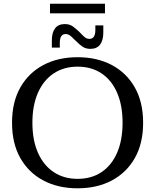

<svg xmlns="http://www.w3.org/2000/svg" viewBox="-20 -1004 837 1037"><path d="M250 -932V-984H547V-932ZM260 -786Q260 -828 277.5 -851Q295 -874 330 -874Q356 -874 373 -861.5Q390 -849 406 -834L418 -822Q428 -811 438.5 -802.5Q449 -794 463 -794Q495 -794 495 -842V-867H538V-829Q538 -786 520.5 -763Q503 -740 468 -740Q443 -740 425 -752.5Q407 -765 392 -781L379 -793Q369 -804 358.5 -812Q348 -820 334 -820Q303 -820 303 -772V-747H260ZM399 13Q294 13 214.5 -29Q135 -71 90 -150Q45 -229 45 -341Q45 -453 90 -532Q135 -611 214.5 -653Q294 -695 399 -695Q504 -695 583.5 -653Q663 -611 708 -532Q753 -453 753 -341Q753 -229 708 -150Q663 -71 583.5 -29Q504 13 399 13ZM399 -38Q474 -38 528.5 -74.5Q583 -111 612.5 -179Q642 -247 642 -341Q642 -435 612.5 -503Q583 -571 528.5 -607.5Q474 -644 399 -644Q325 -644 270 -607.5Q215 -571 185 -503Q155 -435 155 -341Q155 -247 185 -179Q215 -111 270 -74.5Q325 -38 399 -38Z"/></svg>

Font: Montagu Slab 144pt
Style: Regular
Weight: 400
Designer: Florian Karsten
Foundry: Florian Karsten
Version: Version 1.000; ttfautohint (v1.8.3)